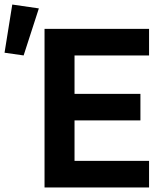

<svg xmlns="http://www.w3.org/2000/svg" viewBox="-39 -825 734 845"><path d="M132 -788 15 -805 -19 -593 65 -581ZM617 0V-117H289V-295H579V-412H289V-581H617V-698H157V0Z"/></svg>

Font: Braiins Sans SemiBold
Style: Regular
Weight: 600
Designer: Mike Abbink, Paul van der Laan, Pieter van Rosmalen, Jiri Chlebus, Lubos Buracinsky
Foundry: Bold Monday, Sudetype
Version: Version 1.000;hotconv 1.0.109;makeotfexe 2.5.65596